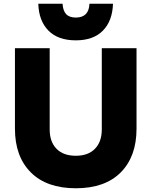

<svg xmlns="http://www.w3.org/2000/svg" viewBox="-20 -988 811 1028"><path d="M60 -299V-730H246V-295Q246 -229 282.5 -191.5Q319 -154 386 -154Q452 -154 488.5 -191.5Q525 -229 525 -295V-730H711V-299Q711 -150 626.5 -65Q542 20 386 20Q230 20 145 -65Q60 -150 60 -299ZM185 -968H315Q317 -931 334 -912.5Q351 -894 386 -894Q456 -894 459 -968H585Q582 -876 531 -824Q480 -772 386 -772Q291 -772 239.5 -824Q188 -876 185 -968Z"/></svg>

Font: Sora-SIA ExtraBold
Style: Regular
Weight: 800
Designer: Jonathan Barnbrook, Julián Moncada
Foundry: Barnbrook Fonts
Version: Version 2.000